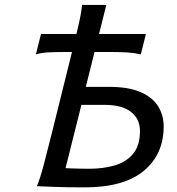

<svg xmlns="http://www.w3.org/2000/svg" viewBox="-20 -767 731 791"><path d="M315.4 -335 250 -74.2Q263.7 -73.7 286.1 -72.8Q308.6 -71.8 349.6 -71.8Q402.3 -71.8 449.7 -84.7Q497.1 -97.7 526.9 -131.6Q556.6 -165.5 556.6 -227.5Q556.6 -276.9 519.8 -305.9Q482.9 -335 410.6 -335ZM442.9 -552.7H246.6Q213.9 -552.7 183.1 -551.5Q152.3 -550.3 127.9 -543L148.9 -627H581.1L560.1 -543Q532.2 -549.3 504.2 -551Q476.1 -552.7 442.9 -552.7ZM418 -746.6 333.5 -409.2H428.7Q509.3 -409.2 558.8 -387.7Q608.4 -366.2 631.3 -329.3Q654.3 -292.5 654.3 -246.1Q654.3 -131.3 572.5 -63.2Q490.7 4.9 328.6 4.9Q254.4 4.9 203.9 2.9Q153.3 1 131.8 0Q144.5 -28.8 160.2 -87.9Q175.8 -147 193.4 -217.8L272.9 -538.1Q291 -609.4 303.5 -663.6Q315.9 -717.8 317.9 -746.6Z"/></svg>

Font: Andika
Style: Italic
Weight: 400
Italic angle: -14°
Designer: Victor Gaultney, Annie Olsen, Julie Remington, Don Collingsworth, Eric Hays, Becca Hirsbrunner
Foundry: SIL International
Version: Version 6.101